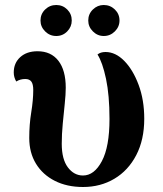

<svg xmlns="http://www.w3.org/2000/svg" viewBox="-20 -733 652 768"><path d="M312 15Q248 15 199.5 -9.5Q151 -34 124 -78Q97 -122 97 -181Q97 -235 105 -284Q113 -333 113 -373Q113 -396 105.5 -406.5Q98 -417 81 -417Q71 -417 62 -414.5Q53 -412 45 -407Q35 -424 35 -443Q35 -481 61 -504.5Q87 -528 130 -528Q184 -528 213.5 -490Q243 -452 243 -382Q243 -356 239 -318Q235 -280 231 -238Q227 -196 227 -158Q227 -96 251.5 -63.5Q276 -31 312 -31Q357 -31 387.5 -88.5Q418 -146 418 -257Q418 -352 404 -418Q390 -484 370 -515Q382 -525 402 -525Q442 -525 477 -489.5Q512 -454 534.5 -393.5Q557 -333 557 -258Q557 -174 525 -112.5Q493 -51 437.5 -18Q382 15 312 15ZM205 -589Q179 -589 160.5 -607.5Q142 -626 142 -651Q142 -677 160.5 -695Q179 -713 205 -713Q231 -713 249 -695Q267 -677 267 -651Q267 -626 249 -607.5Q231 -589 205 -589ZM395 -589Q370 -589 351.5 -607.5Q333 -626 333 -651Q333 -677 351.5 -695Q370 -713 395 -713Q421 -713 439.5 -695Q458 -677 458 -651Q458 -626 439.5 -607.5Q421 -589 395 -589Z"/></svg>

Font: Arima Thin
Style: Bold
Weight: 700
Version: Version 1.100